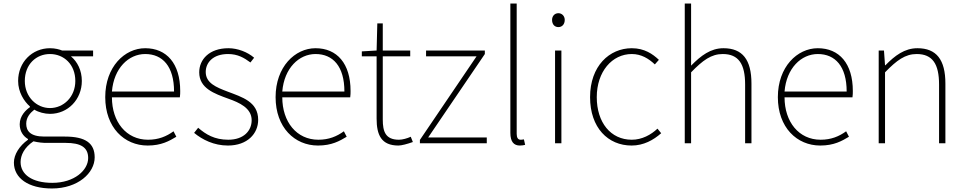

<svg xmlns="http://www.w3.org/2000/svg" viewBox="-20 -814 5488 1091"><path d="M275 257C423 257 518 169 518 80C518 -1 465 -38 349 -38H232C151 -38 129 -71 129 -111C129 -147 151 -172 175 -191C199 -176 234 -167 264 -167C366 -167 445 -249 445 -354C445 -414 420 -463 383 -494H509V-527H333C318 -533 294 -540 264 -540C163 -540 83 -461 83 -354C83 -290 117 -238 150 -209V-205C127 -189 92 -156 92 -108C92 -68 112 -40 139 -24V-20C90 15 59 64 59 110C59 198 141 257 275 257ZM264 -200C188 -200 121 -263 121 -354C121 -449 186 -507 264 -507C343 -507 408 -448 408 -354C408 -263 341 -200 264 -200ZM277 225C162 225 97 177 97 107C97 68 118 24 170 -11C199 -4 227 -2 234 -2H354C437 -2 481 22 481 84C481 153 403 225 277 225Z M819 13C897 13 942 -13 982 -37L966 -68C926 -39 881 -20 821 -20C697 -20 616 -122 616 -261H1002C1004 -275 1004 -286 1004 -297C1004 -453 927 -540 805 -540C688 -540 578 -434 578 -262C578 -90 686 13 819 13ZM616 -294C627 -427 711 -507 805 -507C904 -507 969 -437 969 -294Z M1275 13C1386 13 1447 -55 1447 -133C1447 -236 1356 -262 1272 -294C1209 -318 1149 -342 1149 -405C1149 -457 1189 -507 1276 -507C1331 -507 1368 -485 1403 -459L1424 -486C1387 -518 1331 -540 1278 -540C1169 -540 1112 -476 1112 -403C1112 -312 1198 -282 1278 -253C1340 -231 1410 -200 1410 -131C1410 -71 1365 -20 1277 -20C1199 -20 1150 -50 1106 -88L1083 -59C1130 -20 1196 13 1275 13Z M1787 13C1865 13 1910 -13 1950 -37L1934 -68C1894 -39 1849 -20 1789 -20C1665 -20 1584 -122 1584 -261H1970C1972 -275 1972 -286 1972 -297C1972 -453 1895 -540 1773 -540C1656 -540 1546 -434 1546 -262C1546 -90 1654 13 1787 13ZM1584 -294C1595 -427 1679 -507 1773 -507C1872 -507 1937 -437 1937 -294Z M2244 13C2262 13 2295 4 2326 -7L2314 -37C2295 -28 2267 -20 2247 -20C2170 -20 2155 -67 2155 -135V-494H2311V-527H2155V-681H2124L2120 -527L2036 -522V-494H2120V-140C2120 -48 2146 13 2244 13Z M2366 0H2746V-33H2413L2735 -507V-527H2401V-494H2688L2366 -19Z M2934 13C2949 13 2955 11 2964 9L2957 -22C2946 -20 2942 -20 2938 -20C2924 -20 2916 -31 2916 -53V-794H2880V-59C2880 -8 2900 13 2934 13Z M3134 0H3170V-527H3134ZM3153 -660C3173 -660 3189 -675 3189 -701C3189 -723 3173 -739 3153 -739C3132 -739 3117 -723 3117 -701C3117 -675 3132 -660 3153 -660Z M3569 13C3637 13 3693 -18 3737 -57L3716 -83C3679 -48 3628 -20 3570 -20C3450 -20 3371 -118 3371 -262C3371 -407 3458 -507 3570 -507C3624 -507 3666 -481 3701 -448L3724 -474C3689 -507 3642 -540 3570 -540C3443 -540 3333 -439 3333 -262C3333 -88 3435 13 3569 13Z M3871 0H3907V-403C3974 -472 4022 -507 4087 -507C4177 -507 4214 -450 4214 -334V0H4250V-339C4250 -475 4199 -540 4091 -540C4018 -540 3963 -498 3907 -441V-560V-794H3871Z M4641 13C4719 13 4764 -13 4804 -37L4788 -68C4748 -39 4703 -20 4643 -20C4519 -20 4438 -122 4438 -261H4824C4826 -275 4826 -286 4826 -297C4826 -453 4749 -540 4627 -540C4510 -540 4400 -434 4400 -262C4400 -90 4508 13 4641 13ZM4438 -294C4449 -427 4533 -507 4627 -507C4726 -507 4791 -437 4791 -294Z M4973 0H5009V-403C5076 -472 5124 -507 5189 -507C5279 -507 5316 -450 5316 -334V0H5352V-339C5352 -475 5301 -540 5193 -540C5120 -540 5065 -498 5011 -443H5009L5003 -527H4973Z"/></svg>

Font: Harano Aji Gothic KR ExtraLight
Style: Regular
Weight: 250
Foundry: Masamichi Hosoda
Version: HaranoAjiGothicKR-ExtraLight version 20220220;ttx 4.29.1